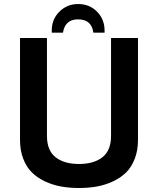

<svg xmlns="http://www.w3.org/2000/svg" viewBox="-20 -920 778 960"><path d="M214.8 -240.2Q214.8 -168 257.6 -134Q300.3 -100.1 375 -100.1Q449.7 -100.1 492.4 -134Q535.2 -168 535.2 -240.2V-730H669.9V-220.2Q669.9 -168 653.8 -126.2Q637.7 -84.5 610.4 -57.6Q583 -30.8 544.7 -12.9Q506.3 4.9 464.6 12.5Q422.9 20 375 20Q327.1 20 285.4 12.5Q243.7 4.9 205.3 -12.9Q167 -30.8 139.6 -57.6Q112.3 -84.5 96.2 -126.2Q80.1 -168 80.1 -220.2V-730H214.8ZM371.1 -899.9Q427.2 -899.9 465.1 -861.8Q502.9 -823.7 502.9 -767.1V-756.8H446.8Q438 -823.2 370.1 -823.2Q305.2 -823.2 294.9 -756.8H238.8V-768.1Q238.8 -823.7 277.1 -861.8Q315.4 -899.9 371.1 -899.9Z"/></svg>

Font: Miedinger*
Style: Bold
Weight: 700
Version: Version 001.000